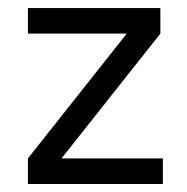

<svg xmlns="http://www.w3.org/2000/svg" viewBox="-20 -460 467 480"><path d="M387.2 -64V0H49.8V-64L296.9 -376H49.8V-439.9H380.9V-376L133.8 -64Z"/></svg>

Font: Arcon-Regular
Style: Regular
Weight: 400
Designer: M. Zarth
Foundry: martin zarth - visuelle & digitale kommunikation
Version: Version 1.131;PS 001.131;hotconv 1.0.70;makeotf.lib2.5.58329